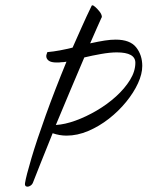

<svg xmlns="http://www.w3.org/2000/svg" viewBox="-20 -669 555 722"><path d="M84 33Q72 33 74 20Q78 -6 98 -73.5Q118 -141 152 -235.5Q186 -330 230 -437Q225 -436 219.5 -435.5Q214 -435 210 -435Q206 -434 201.5 -434Q197 -434 193 -434Q172 -434 163 -441Q154 -448 154 -458Q154 -462 155.5 -465.5Q157 -469 158 -473Q181 -475 205 -479.5Q229 -484 253 -490Q270 -528 287.5 -567.5Q305 -607 324 -646Q324 -648 327 -649Q330 -650 338 -643Q346 -636 354 -626Q362 -616 363 -607Q363 -603 361 -601Q355 -588 344 -563Q333 -538 319 -506Q351 -513 373.5 -516.5Q396 -520 415 -520Q469 -520 492 -491Q515 -462 515 -421Q515 -391 499 -356Q483 -321 454.5 -286Q426 -251 389.5 -222.5Q353 -194 312 -176.5Q271 -159 230 -159Q204 -159 178 -168Q152 -104 132 -53.5Q112 -3 105 15Q102 24 95.5 28.5Q89 33 84 33ZM190 -199Q224 -201 264 -215.5Q304 -230 344 -253.5Q384 -277 416.5 -306.5Q449 -336 469 -368.5Q489 -401 489 -433Q489 -472 419 -472Q394 -472 360 -466Q326 -460 297 -453Q272 -395 244 -328Q216 -261 190 -199Z"/></svg>

Font: Birthstone
Style: Regular
Weight: 400
Designer: Robert E. Leuschke
Foundry: Robert E. Leuschke
Version: Version 1.013; ttfautohint (v1.8.3)